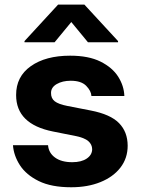

<svg xmlns="http://www.w3.org/2000/svg" viewBox="-20 -791 602 822"><path d="M512.4 -380H371.4Q370.4 -401.6 349.1 -423.5Q327.8 -445.3 282.7 -445.3Q247.5 -445.3 222.8 -431.1Q198.2 -416.9 198.5 -392.8Q198.2 -370 214.3 -357.4Q230.5 -344.8 268.5 -337.4L369 -317.8Q452.8 -301.5 489.5 -264Q526.3 -226.6 526.6 -167.3Q526.6 -113.6 495.6 -73.5Q464.5 -33.4 410 -11.4Q355.5 10.7 284.8 10.7Q199.9 10.7 146 -15.8Q92 -42.3 65.3 -83.6Q38.7 -125 35.5 -169.4H185.7Q188.2 -136.4 215.6 -116.5Q242.9 -96.6 289.1 -96.6Q328.5 -96.6 351.4 -112.2Q374.3 -127.8 374.6 -152Q374.3 -172.6 358.1 -186.8Q342 -201 302.9 -208.8L206.7 -228Q48.7 -259.6 49 -384.2Q48.7 -463.1 112 -507.8Q175.4 -552.6 280.2 -552.6Q359.7 -552.6 410.5 -527.2Q461.3 -501.8 486.2 -462.4Q511 -422.9 512.4 -380ZM213.8 -610.1H84.9V-615.1L228.7 -771.3H341.3L485.4 -615.1V-610.1H356.5L285.2 -696.7Z"/></svg>

Font: Inter Zeller
Style: Bold
Weight: 700
Designer: Rasmus Andersson; Joe Bland
Foundry: zeller
Version: Version 3.015;git-dec3a8cb1